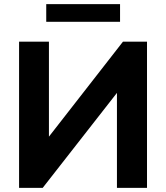

<svg xmlns="http://www.w3.org/2000/svg" viewBox="-20 -906 800 926"><path d="M72 0V-705H216V-247L573 -705H689V0H544V-458L186 0ZM203 -801V-886H559V-801Z"/></svg>

Font: Mulish ExtraBold
Style: Regular
Weight: 800
Designer: Vernon Adams
Foundry: Vernon Adams
Version: Version 3.603; ttfautohint (v1.8.3)